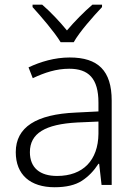

<svg xmlns="http://www.w3.org/2000/svg" viewBox="-20 -785 576 815"><path d="M293 -606C316.9 -648.9 376 -715.8 413.1 -754.9V-765.1H372.1C336.4 -734.4 295.9 -693.4 264.2 -655.8C233.4 -693.4 194.8 -734.4 159.2 -765.1H118.2V-754.9C153.8 -715.8 211.4 -648.9 237.3 -606ZM275.9 -541C211.9 -541 151.9 -522.9 101.1 -499L119.1 -453.1C169.9 -477.1 219.2 -493.2 273.9 -493.2C355.5 -493.2 397.9 -452.6 397.9 -349.1V-312L300.8 -307.1C135.3 -299.8 46.9 -246.1 46.9 -139.2C46.9 -43 108.9 9.8 211.9 9.8C261.2 9.8 299.8 0.5 327.6 -17.6C355.5 -35.6 378.9 -60.1 397.9 -89.8H400.9L411.1 0H454.1V-357.9C454.1 -484.9 396.5 -541 275.9 -541ZM397.9 -269V-216.8C396.5 -105 333 -38.1 222.2 -38.1C149.9 -38.1 106.9 -72.3 106.9 -139.2C106.9 -219.2 171.9 -257.8 308.1 -265.1Z"/></svg>

Font: Noto Reveo Sans
Style: Regular
Weight: 300
Designer: Monotype Design Team
Foundry: Monotype Imaging Inc.
Version: Version 2.007